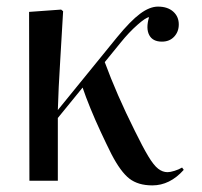

<svg xmlns="http://www.w3.org/2000/svg" viewBox="-20 -547 611 581"><path d="M441 14Q398 14 371.5 -6.5Q345 -27 317 -81Q302 -111 285 -147.5Q268 -184 253.5 -219.5Q239 -255 230 -282L155 -190V0H69L68 -511L165 -518L171 -513Q167 -438 162 -360Q157 -282 155 -214L334 -434Q375 -484 404 -505.5Q433 -527 458 -527Q487 -527 504 -512Q521 -497 521 -473Q521 -451 507 -436Q493 -421 470 -421Q442 -421 431.5 -441Q421 -461 431 -495Q421 -494 395.5 -471.5Q370 -449 345 -418L297 -359Q315 -310 337.5 -258.5Q360 -207 388 -151Q412 -102 428.5 -74.5Q445 -47 458.5 -36.5Q472 -26 487 -26Q495 -26 508 -30Q521 -34 531 -40L536 -33Q494 14 441 14Z"/></svg>

Font: Display Regular
Style: Regular
Weight: 400
Designer: Latin by Veronika Burian and Jose Scaglione. Greek by Irene Vlachou. Cyrillic by Vera Evstafieva.
Foundry: TypeTogether
Version: Version 3.002